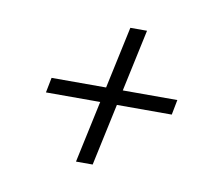

<svg xmlns="http://www.w3.org/2000/svg" viewBox="-46 -559 473 408"><g transform="rotate(10 190.0 -355.0)"><path d="M241.2 -504.8 176.8 -204.8H140.8L205.2 -504.8ZM58.8 -371H330.2L323.9 -338.5H52.4Z"/></g></svg>

Font: Emberly Black
Style: Italic
Weight: 900
Italic angle: -12°
Designer: Rajesh Rajput
Foundry: Rajesh Rajput
Version: Version 1.000